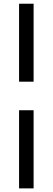

<svg xmlns="http://www.w3.org/2000/svg" viewBox="-20 -832 290 1057"><path d="M85 -225.1H165V205.1H85ZM85 -811.5H165V-382.3H85Z"/></svg>

Font: Reddit Sans SemiBold
Style: Regular
Weight: 600
Designer: Stephen Hutchings
Foundry: Reddit
Version: Version 1.013